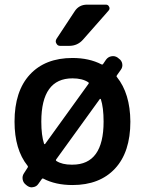

<svg xmlns="http://www.w3.org/2000/svg" viewBox="-20 -802 613 819"><path d="M168 -188.5Q168.9 -187.5 170.4 -187Q171.9 -186.5 172.9 -188.5L357.4 -444.3Q360.4 -448.2 356.4 -451.2Q331.1 -467.8 289.1 -467.8Q156.2 -467.8 156.2 -283.2Q156.2 -224.6 168 -188.5ZM219.7 -122.1Q216.8 -118.2 220.7 -115.2Q245.1 -99.6 285.2 -99.6Q287.1 -99.6 289.1 -99.6Q421.9 -99.6 421.9 -283.2Q421.9 -342.8 410.2 -378.9Q409.2 -379.9 407.7 -380.4Q406.2 -380.9 405.3 -378.9ZM165 -40Q161.1 -42 158.2 -38.1L143.6 -17.6Q135.7 -5.9 122.1 -3.9Q118.2 -2.9 115.2 -2.9Q105.5 -2.9 95.7 -9.8L90.8 -13.7Q79.1 -22.5 76.7 -36.6Q74.2 -50.8 82 -62.5L97.7 -86.9Q100.6 -90.8 97.7 -94.7Q42 -164.1 42 -283.2Q42 -413.1 107.4 -483.9Q172.9 -554.7 289.1 -554.7Q360.4 -554.7 413.1 -527.3Q417 -525.4 419.9 -529.3L432.6 -547.9Q441.4 -559.6 455.6 -562Q469.7 -564.5 481.4 -556.6L487.3 -551.8Q499 -543.9 501.5 -529.8Q503.9 -515.6 495.1 -503.9L478.5 -480.5Q475.6 -476.6 478.5 -473.6Q535.2 -403.3 536.1 -283.2Q536.1 -153.3 470.7 -83Q405.3 -12.7 289.1 -12.7Q216.8 -12.7 165 -40ZM431.6 -782.2Q441.4 -782.2 445.3 -773.4Q447.3 -769.5 447.3 -766.6Q447.3 -760.7 442.4 -755.9L334 -632.8Q310.5 -606.4 275.4 -606.4H236.3Q225.6 -606.4 220.7 -616.2Q217.8 -621.1 217.8 -625Q217.8 -630.9 220.7 -635.7L297.9 -752.9Q316.4 -782.2 351.6 -782.2Z"/></svg>

Font: Gen Jyuu GothicL Medium
Style: Regular
Weight: 500
Designer: [Source Han Sans]
Ryoko NISHIZUKA  (kana & ideographs); Paul D. Hunt (Latin, Greek & Cyrillic); Wenlong ZHANG  (bopomofo
Version: Version 1.002.20150607